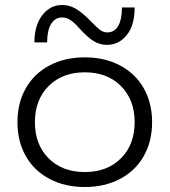

<svg xmlns="http://www.w3.org/2000/svg" viewBox="-20 -740 680 770"><path d="M590 -250Q590 -173 556.5 -114Q523 -55 461.5 -22.5Q400 10 320 10Q240 10 178.5 -22.5Q117 -55 83.5 -114Q50 -173 50 -250Q50 -327 83.5 -386Q117 -445 178.5 -477.5Q240 -510 320 -510Q400 -510 461.5 -477.5Q523 -445 556.5 -386Q590 -327 590 -250ZM520 -250Q520 -340 465 -395Q410 -450 320 -450Q230 -450 175 -395Q120 -340 120 -250Q120 -160 175 -105Q230 -50 320 -50Q410 -50 465 -105Q520 -160 520 -250ZM409 -560Q381 -560 356 -575Q331 -590 294 -631Q276 -651 261 -660.5Q246 -670 229 -670Q201 -670 185 -644Q169 -618 169 -570H118Q118 -638 149.5 -679Q181 -720 229 -720Q259 -720 285.5 -704Q312 -688 345 -654Q368 -630 381.5 -620Q395 -610 410 -610Q439 -610 454 -636Q469 -662 469 -710H520Q520 -638 488 -599Q456 -560 409 -560Z"/></svg>

Font: Goli Light
Style: Regular
Weight: 300
Designer: jaikishan Patel
Foundry: MagicType
Version: Version 1.000